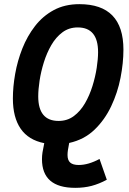

<svg xmlns="http://www.w3.org/2000/svg" viewBox="-20 -682 620 924"><path d="M342 222Q182 222 182 84Q182 68 184.5 51.5Q187 35 193 7Q117 -8 79.5 -62.5Q42 -117 42 -208Q42 -264 53 -326.5Q64 -389 87.5 -448.5Q111 -508 148.5 -556.5Q186 -605 239 -633.5Q292 -662 362 -662Q574 -662 574 -443Q574 -379 560 -307.5Q546 -236 515 -170.5Q484 -105 434.5 -57.5Q385 -10 313 6Q309 27 307 39.5Q305 52 305 64Q305 89 318 100.5Q331 112 359 112Q405 112 459 83L494 183Q457 203 421 212.5Q385 222 342 222ZM262 -100Q304 -100 335.5 -123.5Q367 -147 389 -185Q411 -223 425 -268Q439 -313 445.5 -356Q452 -399 452 -431Q452 -550 354 -550Q312 -550 280.5 -526.5Q249 -503 227 -465Q205 -427 191 -382Q177 -337 170.5 -294Q164 -251 164 -218Q164 -100 262 -100Z"/></svg>

Font: Sometype Mono
Style: Bold Italic
Weight: 700
Italic angle: -12°
Monospace: yes
Designer: Ryoichi Tsunekawa
Foundry: Dharma Type
Version: Version 1.000; ttfautohint (v1.8.3)